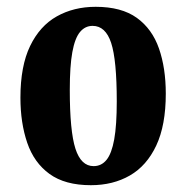

<svg xmlns="http://www.w3.org/2000/svg" viewBox="-20 -534 547 564"><path d="M252 -458Q290 -458 306.5 -408Q323 -358 323 -236Q323 -166 315.5 -124.5Q308 -83 293 -64.5Q278 -46 255 -46Q218 -46 201.5 -97.5Q185 -149 185 -270Q185 -340 192.5 -381Q200 -422 215 -440Q230 -458 252 -458ZM247 10Q312 10 361.5 -18.5Q411 -47 439 -106.5Q467 -166 467 -259Q467 -334 447 -391.5Q427 -449 382 -481.5Q337 -514 261 -514Q197 -514 147 -486Q97 -458 68.5 -399Q40 -340 40 -247Q40 -173 60 -114.5Q80 -56 125.5 -23Q171 10 247 10Z"/></svg>

Font: Yrsa
Style: Regular
Weight: 400
Designer: Anna Giedrys (Yrsa+Rasa design), David Brezina (Yrsa art-direction, Rasa art-direction, design)
Foundry: Rosetta Type Foundry
Version: Version 2.004